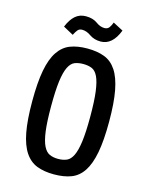

<svg xmlns="http://www.w3.org/2000/svg" viewBox="-129 -951 810 1042"><g transform="rotate(15 276.0 -430.0)"><path d="M61 -343Q61 -449 74 -517.5Q87 -586 114 -626Q141 -666 181.5 -681.5Q222 -697 277 -697Q333 -697 373.5 -681.5Q414 -666 440.5 -626Q467 -586 480 -517.5Q493 -449 493 -343Q493 -238 480 -169.5Q467 -101 440.5 -61Q414 -21 373.5 -5.5Q333 10 277 10Q222 10 181.5 -5.5Q141 -21 114 -61Q87 -101 74 -169.5Q61 -238 61 -343ZM167 -343Q167 -256 174 -203.5Q181 -151 195 -123Q209 -95 229.5 -86Q250 -77 277 -77Q305 -77 325.5 -86Q346 -95 359.5 -123Q373 -151 380 -203.5Q387 -256 387 -342Q387 -431 380 -484Q373 -537 359.5 -565Q346 -593 325.5 -601.5Q305 -610 277 -610Q250 -610 229.5 -602Q209 -594 195 -566Q181 -538 174 -485Q167 -432 167 -343ZM180 -748 123 -779Q140 -821 164.5 -842.5Q189 -864 224 -864Q263 -864 288 -846Q312 -828 336 -828Q354 -828 363 -840.5Q372 -853 378 -870L435 -840Q401 -752 335 -752Q299 -752 273 -770Q248 -788 223 -788Q207 -788 198 -777Q189 -766 180 -748Z"/></g></svg>

Font: Medium
Style: Regular
Weight: 500
Designer: Fernando Haro
Foundry: deFharo
Version: Version 1.787